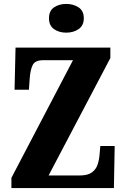

<svg xmlns="http://www.w3.org/2000/svg" viewBox="-20 -956 641 976"><path d="M38 0V-52L351 -650H200Q158 -650 146 -625Q134 -600 131 -557L127 -500H54L59 -714H541V-661L227 -64H385Q426 -64 447 -79.5Q468 -95 476 -119Q484 -143 486 -169L490 -214H563L559 0ZM317 -790Q280 -790 254.5 -808Q229 -826 229 -863Q229 -901 254.5 -918.5Q280 -936 317 -936Q353 -936 379.5 -918.5Q406 -901 406 -863Q406 -826 379.5 -808Q353 -790 317 -790Z"/></svg>

Font: Noto Serif Tamil ExtraCondensed Black
Style: Italic
Weight: 900
Width: 2
Italic angle: -12°
Designer: Indian Type Foundry, Tom Grace, and the Monotype Design Team
Foundry: Monotype Imaging Inc.
Version: Version 2.003; ttfautohint (v1.8.4.7-5d5b)